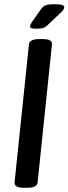

<svg xmlns="http://www.w3.org/2000/svg" viewBox="-20 -887 324 909"><path d="M92 2Q47 2 49 -24L117 -677Q120 -702 166 -702H182Q229 -702 226 -677L158 -23Q156 -10 144.5 -4Q133 2 108 2ZM151 -751Q122 -751 122 -761Q122 -769 132 -784L173 -842Q184 -858 197.5 -862.5Q211 -867 237 -867Q263 -867 273.5 -863.5Q284 -860 284 -853Q284 -846 277.5 -837.5Q271 -829 260 -820L203 -766Q192 -756 180.5 -753.5Q169 -751 151 -751Z"/></svg>

Font: Asap Condensed Condensed Medium
Style: Italic
Weight: 500
Width: 3
Italic angle: -6°
Designer: Pablo Cosgaya
Foundry: Omnibus-Type
Version: Version 3.001; ttfautohint (v1.8.4.7-5d5b)